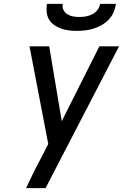

<svg xmlns="http://www.w3.org/2000/svg" viewBox="-20 -975 640 995"><path d="M115 0Q134 -41 154 -81.5Q174 -122 196 -162L230 -229L133 -735H235L300 -347L495 -735H597L216 0ZM379 -815Q358 -815 337 -817.5Q316 -820 296.5 -827Q277 -834 260.5 -845.5Q244 -857 234 -874Q224 -891 222 -912.5Q220 -934 223 -955H305Q302 -938 309 -923.5Q316 -909 329 -901Q342 -893 358 -890Q374 -887 391 -887Q408 -887 425 -890Q442 -893 458 -901Q474 -909 485 -923.5Q496 -938 499 -955H581Q578 -934 569 -912.5Q560 -891 544 -874Q528 -857 507.5 -845.5Q487 -834 465.5 -827Q444 -820 422 -817.5Q400 -815 379 -815Z"/></svg>

Font: Iosevka Aile Medium Oblique
Style: Regular
Weight: 500
Italic angle: -9°
Designer: Belleve Invis
Foundry: Belleve Invis
Version: Version 31.1.0; ttfautohint (v1.8.4)